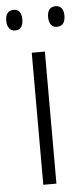

<svg xmlns="http://www.w3.org/2000/svg" viewBox="-70 -742 339 772"><g transform="rotate(-5 99.5 -355.5)"><path d="M126 0H73V-533H126ZM-18 -670Q-18 -690 -9.5 -700.5Q-1 -711 14 -711Q32 -711 39.5 -700Q47 -689 47 -670Q47 -651 39.5 -639.5Q32 -628 14 -628Q-1 -628 -9.5 -639.5Q-18 -651 -18 -670ZM151 -670Q151 -690 159.5 -700.5Q168 -711 184 -711Q201 -711 209 -700Q217 -689 217 -670Q217 -651 209 -639.5Q201 -628 183 -628Q167 -628 159 -639.5Q151 -651 151 -670Z"/></g></svg>

Font: Noto Sans Bengali Condensed Light
Style: Regular
Weight: 300
Width: 3
Designer: Jelle Bosma - Monotype Design Team
Foundry: Monotype Imaging Inc.
Version: Version 2.003